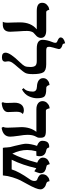

<svg xmlns="http://www.w3.org/2000/svg" viewBox="734 -1524 805 2312"><g transform="rotate(90 1136.0 -367.5)"><path d="M352.1 -292Q352.1 -247.1 356.9 -189.9Q361.8 -105 361.8 -87.9Q361.8 4.9 265.1 1H241.2Q253.4 -17.1 252.9 -53.2Q252.9 -61 250 -142.1Q250 -154.3 249.5 -176.3Q249 -198.2 249 -208Q249 -339.8 333 -408.2H109.9Q12.7 -408.2 13.2 -473.1Q13.2 -506.3 34.2 -527.6Q55.2 -548.8 76.2 -554.2L97.2 -559.1Q106 -522 125 -522H344.2Q436 -522 436 -457Q436 -440.9 428.5 -426.5Q420.9 -412.1 412.8 -404.5Q404.8 -397 390.1 -383.8Q377.9 -374 371.6 -366.5Q365.2 -358.9 358.6 -338.9Q352.1 -318.8 352.1 -292Z M543 -556.2Q543 -535.2 554 -528.6Q564.9 -522 585.9 -522H753.9Q829.1 -522 850.6 -486.6Q872.1 -451.2 872.1 -360.8Q872.1 -299.8 859.1 -272.9Q846.2 -246.1 789.1 -181.2Q752 -140.1 734.9 -114.5Q717.8 -88.9 717.8 -64Q717.8 -54.2 720.2 -43.9Q722.2 -31.7 722.2 -28.8Q722.2 11.2 668 11.2Q613.8 11.2 613.8 -33.2Q613.8 -87.4 729 -205.1Q765.1 -242.2 775.6 -263.7Q786.1 -285.2 786.1 -332Q786.1 -371.1 772 -389.6Q757.8 -408.2 714.8 -408.2H564Q459 -408.2 459 -478Q459 -528.8 485.8 -595.2Q494.6 -615.2 495.1 -629.9Q495.1 -649.9 478 -654.8Q430.2 -673.8 430.2 -693.8Q430.2 -733.9 500 -750Q504.9 -723.1 516.1 -719.2Q571.3 -704.1 570.8 -674.8Q570.8 -672.9 562 -638.9Q553.2 -605 549.8 -597.2H550.8Q543 -575.2 543 -556.2Z M1056.6 -230 1040.5 -250Q1082.5 -282.2 1082.5 -360.8Q1082.5 -407.7 1024.4 -410.2Q974.6 -412.1 947.5 -431.6Q920.4 -451.2 920.4 -484.9Q920.4 -515.6 940.9 -534.9Q961.4 -554.2 982.4 -558.1L1003.4 -562Q1006.3 -543.9 1014.9 -534.4Q1023.4 -524.9 1031.5 -523.4Q1039.6 -522 1053.7 -522Q1119.6 -522 1141.1 -500.5Q1162.6 -479 1162.6 -410.2Q1162.6 -365.2 1139.6 -313.7Q1116.7 -262.2 1056.6 -230Z M1325.2 -161.1Q1325.2 -151.4 1327.1 -111.1Q1329.1 -70.8 1329.1 -62Q1329.1 -29.8 1300.5 -10Q1272 9.8 1218.3 14.2L1209 -1Q1218.8 -10.7 1219.2 -43.9Q1219.2 -46.9 1218.8 -64Q1218.3 -81.1 1218.3 -91.8Q1216.3 -127.9 1216.3 -140.1Q1216.3 -193.4 1240.2 -223.1Q1264.2 -252.9 1310.1 -252.9Q1329.1 -252.9 1349.1 -242.2V-234.9Q1325.2 -220.2 1325.2 -161.1ZM1603 -296.9Q1603 -256.8 1614.3 -192.9Q1625.5 -111.8 1625 -87.9Q1625 -2 1519 15.1L1507.3 -2Q1517.1 -21 1517.1 -53.2Q1517.1 -90.3 1514.2 -138.2Q1510.3 -202.1 1510.3 -224.1Q1510.3 -330.1 1566.9 -403.8H1295.9Q1250 -403.8 1223.6 -423.8Q1197.3 -443.8 1197.3 -476.8Q1197.3 -509.8 1218.8 -532Q1240.2 -554.2 1261.7 -559.1L1283.2 -564Q1293 -518.1 1311 -518.1H1554.2Q1604 -518.1 1621.1 -504.2Q1638.2 -490.2 1638.2 -457V-433.1Q1638.2 -420.9 1623 -395Q1603 -358.9 1603 -296.9Z M2259.8 -451.2Q2259.8 -407.2 2195.8 -293Q2168 -244.1 2151.4 -211.2Q2134.8 -178.2 2115.7 -119.1Q2096.7 -60.1 2091.8 0H1759.8Q1754.9 -25.9 1754.9 -48.8Q1752.9 -81.1 1750.5 -87.9Q1747.6 -99.1 1742.7 -118.2Q1737.8 -137.2 1735.8 -145Q1710.9 -245.1 1710.4 -276.9Q1710.4 -334 1735.8 -411.1Q1674.8 -433.1 1674.8 -475.1Q1674.8 -502.9 1682.6 -521.5Q1690.4 -540 1702.6 -547.1Q1714.8 -554.2 1726.8 -556.6Q1738.8 -559.1 1746.6 -558.1L1754.9 -557.1Q1759.8 -540 1767.1 -532.5Q1774.4 -524.9 1795.4 -521Q1860.4 -507.8 1860.8 -442.9Q1860.8 -421.9 1854.5 -403.8Q1810.5 -403.8 1801.8 -402.8H1800.8Q1785.6 -342.8 1785.6 -293Q1785.6 -205.1 1829.6 -113.8Q1890.6 -231 1938.5 -413.1Q1877.4 -439 1877.4 -481.9Q1877.4 -502 1885.5 -517.6Q1893.6 -533.2 1905 -541.5Q1916.5 -549.8 1928.5 -555.4Q1940.4 -561 1948.7 -562.5L1956.5 -564Q1964.4 -529.8 1977.5 -525.9Q1979.5 -525.9 1982.2 -525.4Q1984.9 -524.9 1985.8 -524.9Q1986.8 -523.9 1988.3 -523.9Q1989.7 -523.9 1990.7 -522.9Q2006.8 -520 2016.8 -516.6Q2026.9 -513.2 2039.8 -505.1Q2052.7 -497.1 2059.1 -483.6Q2065.4 -470.2 2065.4 -451.2Q2065.4 -442.4 2057.6 -418.2Q2049.8 -394 2041.5 -378.9Q2011.7 -399.9 2004.9 -402.8Q1968.8 -239.7 1902.8 -106H2019.5Q2045.4 -191.9 2136.7 -321.8Q2158.7 -350.6 2158.7 -380.9Q2158.7 -407.7 2138.7 -415V-414.1Q2077.6 -436 2077.6 -474.1Q2077.6 -510.3 2098.6 -532.2Q2119.6 -554.2 2140.6 -558.1L2161.6 -562Q2165.5 -533.2 2179.7 -526.9Q2186.5 -525.9 2188.5 -523.9H2186.5Q2187.5 -522.9 2188.5 -522.9Q2206.5 -518.1 2218.5 -512.5Q2230.5 -506.8 2245.1 -490.5Q2259.8 -474.1 2259.8 -451.2Z"/></g></svg>

Font: Linux Libertine
Style: Bold
Weight: 700
Designer: Philipp H. Poll
Foundry: Philipp H. Poll
Version: Version 5.0.3